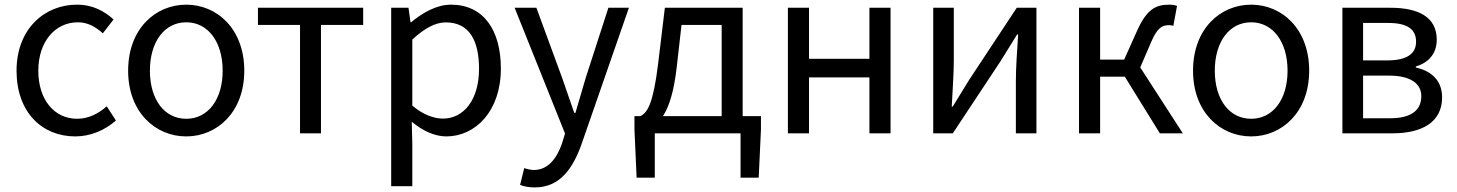

<svg xmlns="http://www.w3.org/2000/svg" viewBox="-20 -577 6305 831"><path d="M305.9 13.4C370.8 13.4 433 -12.5 481.7 -55.4L442 -116.9C408.1 -86.6 363.8 -62.9 314.3 -62.9C214.2 -62.9 145.8 -146.1 145.8 -271C145.8 -396.1 217.9 -480.5 317.1 -480.5C359.4 -480.5 393.6 -461.1 425 -432.8L471.5 -492.7C433.3 -527.3 383.6 -556.8 312.8 -556.8C173.3 -556.8 51.6 -452.3 51.6 -271C51.6 -91.1 161.8 13.4 305.9 13.4Z M786.1 13.4C919.2 13.4 1037.3 -91.1 1037.3 -271C1037.3 -452.3 919.2 -556.8 786.1 -556.8C652.7 -556.8 534.6 -452.3 534.6 -271C534.6 -91.1 652.7 13.4 786.1 13.4ZM786.1 -62.9C691.7 -62.9 628.8 -146.1 628.8 -271C628.8 -396.1 691.7 -480.5 786.1 -480.5C880.2 -480.5 943.7 -396.1 943.7 -271C943.7 -146.1 880.2 -62.9 786.1 -62.9Z M1278.5 0H1369.2V-469H1551.9V-543.4H1096.4V-469H1278.5Z M1673.1 229H1764.5V45.2L1762.2 -49.9C1811.2 -9.4 1862.6 13.4 1911.9 13.4C2036.3 13.4 2147.8 -94.3 2147.8 -280C2147.8 -447.7 2072.2 -556.8 1931.9 -556.8C1868.6 -556.8 1808.4 -521.1 1759.1 -480.5H1756.7L1748 -543.4H1673.1ZM1897.3 -63.7C1861.2 -63.7 1813.3 -78.4 1764.5 -119.9V-405.9C1817.1 -454.1 1863.6 -480.1 1909.4 -480.1C2012.7 -480.1 2053.3 -399.5 2053.3 -278.8C2053.3 -144.7 1986.7 -63.7 1897.3 -63.7Z M2294.9 234.2C2403.1 234.2 2459.6 152.5 2497.5 45.5L2702 -543.4H2613.2L2515.5 -241.5C2501.2 -193 2485.2 -138.2 2470.5 -88.4H2465.5C2447.5 -138.9 2429.4 -193.8 2412.4 -241.5L2301.6 -543.4H2207.4L2425.4 0.7L2413.1 41.9C2390.4 108.7 2352 158.7 2290.7 158.7C2275.8 158.7 2259.6 154.3 2249 150.5L2231 223.2C2248.3 230.2 2269.5 234.2 2294.9 234.2Z M2814 0H3185.2V192.1H3263.8L3273.5 -16.5V-74.3H2726V-16.5L2735.4 192.1H2814ZM3103.5 -27.6H3194.3V-543.4H2857.6L2828.6 -302.5C2807.1 -127 2782.7 -90.6 2752 -74.3L2773.5 -20.8C2830.9 -32.5 2885.6 -84.1 2908.8 -285.3L2929.7 -469H3103.5Z M3390.1 0H3481.5V-241.9H3743V0H3834.4V-543.4H3743V-322.5H3481.5V-543.4H3390.1Z M4019.1 0H4103.9L4309.8 -311.1C4330.2 -343.7 4361.2 -394.3 4382.1 -427.7H4386.7C4382.1 -357.1 4376.8 -284.5 4376.8 -226.7V0H4465.8V-543.4H4380.7L4175.2 -232.3C4155.2 -199.3 4123.9 -149.1 4103.5 -115.7H4099.3C4102.8 -185.9 4108.2 -258.9 4108.2 -316.1V-543.4H4019.1Z M4650.1 0H4741.5V-245.3H4848.2L5000 0H5099.4L4915.1 -285.2L4961.7 -393.5C4989.4 -459.2 5011.4 -468.1 5040 -468.1C5048 -468.1 5051.9 -466.9 5058.3 -464.9L5074.3 -551.2C5066.4 -554.8 5054.1 -556.8 5042 -556.8C4983.2 -556.8 4943.4 -539 4900.1 -440.8L4845.6 -319.1H4741.5V-543.4H4650.1Z M5395.1 13.4C5528.2 13.4 5646.3 -91.1 5646.3 -271C5646.3 -452.3 5528.2 -556.8 5395.1 -556.8C5261.7 -556.8 5143.6 -452.3 5143.6 -271C5143.6 -91.1 5261.7 13.4 5395.1 13.4ZM5395.1 -62.9C5300.7 -62.9 5237.8 -146.1 5237.8 -271C5237.8 -396.1 5300.7 -480.5 5395.1 -480.5C5489.2 -480.5 5552.7 -396.1 5552.7 -271C5552.7 -146.1 5489.2 -62.9 5395.1 -62.9Z M5790.1 0H6007.7C6133 0 6221.6 -47.2 6221.6 -155.5C6221.6 -233.3 6169.5 -271.1 6107.9 -285V-289.4C6164.1 -306 6198.4 -345.4 6198.4 -405.2C6198.4 -504.3 6117.6 -543.4 5998.1 -543.4H5790.1ZM5879.6 -315.5V-477.6H5989.1C6073.7 -477.6 6108.9 -448.5 6108.9 -396.6C6108.9 -346.7 6073.3 -315.5 5983 -315.5ZM5879.6 -65.2V-249.7H5991.6C6084 -249.7 6131.6 -216.1 6131.6 -160.8C6131.6 -99.9 6087.8 -65.2 5997.4 -65.2Z"/></svg>

Font: Source Han Sans JP VF
Style: Regular
Weight: 250
Designer: Ryoko NISHIZUKA 西塚涼子 (kana, bopomofo & ideographs); Paul D. Hunt (Latin, Greek & Cyrillic); Sandoll Communications 산돌커뮤니
Foundry: Adobe
Version: Version 2.004;hotconv 1.0.118;makeotfexe 2.5.65603